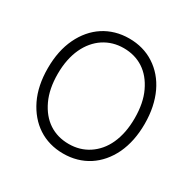

<svg xmlns="http://www.w3.org/2000/svg" viewBox="-163 -904 1084 1080"><g transform="rotate(30 378.5 -363.5)"><path d="M104.4 -561.4Q124.3 -603 152.2 -635.7Q180 -668.3 214.8 -690.9Q249.6 -713.4 290.8 -725.3Q332 -737.2 378.2 -737.2Q470.5 -737.2 541.2 -691.4Q577.1 -668.3 605.1 -635.7Q633.2 -603 652.7 -561.6Q672.2 -520.2 682.5 -470.5Q692.8 -420.8 692.8 -363.6Q692.8 -251.8 652.7 -166.2Q632.5 -124.3 604.4 -91.4Q576.3 -58.6 541.4 -36Q506.4 -13.5 465.4 -1.8Q424.4 9.9 378.2 9.9Q331.3 9.9 290.3 -2Q249.3 -13.8 214.7 -36.6Q180 -59.3 152.3 -92Q124.6 -124.6 104.4 -166.2Q63.9 -250 63.9 -363.6Q63.9 -477.3 104.4 -561.4ZM128.2 -363.6Q128.2 -266.3 160.9 -196.7Q194.2 -125.7 249.6 -89.1Q305 -52.6 378.2 -52.6Q450.6 -52.6 506.7 -89.5Q535.2 -108.3 557.7 -134.9Q580.3 -161.6 595.9 -196Q611.5 -230.5 619.9 -272.4Q628.2 -314.3 628.2 -363.6Q628.2 -462.4 595.5 -531.2Q562.1 -602.3 506.7 -638.5Q451.3 -674.7 378.2 -674.7Q307.5 -674.7 250.4 -637.8Q222.3 -619.3 199.8 -592.5Q177.2 -565.7 161.2 -531.2Q145.2 -496.8 136.7 -454.7Q128.2 -412.6 128.2 -363.6Z"/></g></svg>

Font: Inter P Light
Style: Regular
Weight: 300
Designer: Rasmus Andersson
Foundry: rsms
Version: Version 3.018;git-588b23468